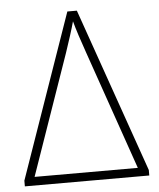

<svg xmlns="http://www.w3.org/2000/svg" viewBox="-52 -759 666 804"><g transform="rotate(-5 281.5 -357.0)"><path d="M20 0H543V-23L301 -714H261L20 -24ZM64 -36 240 -541C256 -588 272 -638 281 -671C289 -640 307 -585 324 -537L498 -36Z"/></g></svg>

Font: Noto Sans Mono SemiCondensed ExtraLight
Style: Regular
Weight: 200
Width: 4
Designer: Monotype Design Team
Foundry: Monotype Imaging Inc.
Version: Version 2.014